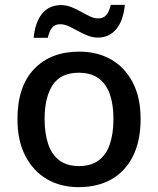

<svg xmlns="http://www.w3.org/2000/svg" viewBox="-20 -762 651 792"><path d="M560 -271Q560 -181 528.5 -118Q497 -55 440 -22.5Q383 10 304 10Q231 10 174.5 -22.5Q118 -55 85 -118Q52 -181 52 -271Q52 -405 120.5 -477Q189 -549 307 -549Q382 -549 438.5 -516.5Q495 -484 527.5 -422Q560 -360 560 -271ZM164 -271Q164 -211 179 -167Q194 -123 225.5 -100Q257 -77 306 -77Q355 -77 386.5 -100Q418 -123 433 -167Q448 -211 448 -271Q448 -331 433 -373.5Q418 -416 386.5 -439Q355 -462 305 -462Q231 -462 197.5 -411.5Q164 -361 164 -271ZM119 -606Q125 -671 154 -706Q183 -741 232 -741Q253 -741 273.5 -733Q294 -725 313.5 -714Q333 -703 351 -694.5Q369 -686 386 -686Q406 -686 418 -699.5Q430 -713 437 -742H495Q489 -678 460 -642.5Q431 -607 384 -607Q362 -607 342 -615Q322 -623 302 -634Q282 -645 264 -653.5Q246 -662 228 -662Q207 -662 195.5 -648.5Q184 -635 177 -606Z"/></svg>

Font: Noto Sans Syriac Eastern Medium
Style: Regular
Weight: 500
Designer: Patrick Giasson and the Monotype Design Team
Foundry: Monotype Imaging Inc.
Version: Version 3.001